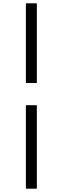

<svg xmlns="http://www.w3.org/2000/svg" viewBox="-20 -858 378 1157"><path d="M136 279H202V-224H136ZM202 -358V-838H136V-358Z"/></svg>

Font: Noto Serif CJK KR
Style: Bold
Weight: 700
Designer: Ryoko NISHIZUKA 西塚涼子 (kana & ideographs); Frank Grießhammer (Latin, Greek & Cyrillic); Wenlong ZHANG 张文龙 (bopomofo); San
Foundry: Adobe
Version: Version 2.001;hotconv 1.1.0;makeotfexe 2.6.0